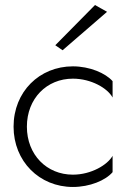

<svg xmlns="http://www.w3.org/2000/svg" viewBox="-20 -734 522 764"><path d="M406 -687 358 -714 200 -554 229 -534ZM87 -230C87 -342 166 -421 270 -421C343 -421 408 -383 428 -346V-411C400 -443 337 -470 270 -470C137 -470 34 -369 34 -230C34 -92 137 10 270 10C337 10 400 -16 428 -49V-114C408 -78 343 -39 270 -39C166 -39 87 -118 87 -230Z"/></svg>

Font: Jost Light
Style: Regular
Weight: 300
Version: Version 3.710